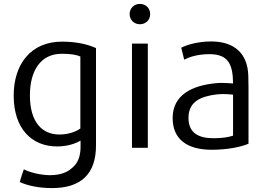

<svg xmlns="http://www.w3.org/2000/svg" viewBox="-20 -754 1375 982"><path d="M391 -97C368 -80 329 -66 284 -66C193 -66 133 -132 133 -266C133 -393 188 -479 296 -479C342 -479 371 -474 391 -465ZM471 -10V-508C436 -524 380 -541 297 -541C138 -541 50 -426 50 -265C50 -94 144 -5 272 -5C330 -5 373 -23 392 -35V-2C392 47 377 84 346 107C321 130 284 142 233 142C183 141 131 127 102 112C94 134 87 155 81 177C120 195 177 208 246 208C393 208 471 137 471 -10Z M736 2V-531H655V2ZM748 -682C748 -713 725 -734 695 -734C667 -734 643 -713 643 -682C643 -651 667 -630 695 -630C725 -630 748 -651 748 -682Z M1172 -60C1147 -52 1114 -47 1072 -47C993 -47 944 -76 944 -151C944 -236 1009 -261 1087 -271C1100 -272 1112 -273 1123 -273C1142 -273 1158 -271 1172 -270ZM1251 -19V-307C1251 -327 1250 -347 1250 -366C1247 -482 1177 -542 1060 -542C991 -542 934 -524 907 -510L922 -449C948 -462 989 -477 1052 -477C1151 -477 1171 -420 1172 -327C1158 -328 1134 -330 1111 -330C1104 -330 1097 -329 1090 -329C961 -318 863 -268 863 -150C863 -42 937 12 1063 12C1144 12 1215 -3 1251 -19Z"/></svg>

Font: Repo
Style: Regular
Weight: 400
Designer: Stefan Peev
Foundry: Context Ltd
Version: Version 0.000